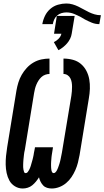

<svg xmlns="http://www.w3.org/2000/svg" viewBox="-20 -1070 597 1098"><path d="M276 8Q262 8 249 4Q236 0 227 -9.5Q218 -19 212 -31Q206 -43 203 -56Q195 -43 185.5 -31.5Q176 -20 164.5 -10.5Q153 -1 138.5 3.5Q124 8 110 8Q86 8 65.5 -4.5Q45 -17 34 -37Q23 -57 18 -80.5Q13 -104 12.5 -128.5Q12 -153 14.5 -178Q17 -203 21 -228L74 -552Q78 -575 85 -598Q92 -621 104 -642Q116 -663 133 -681.5Q150 -700 171.5 -712.5Q193 -725 216.5 -730Q240 -735 263 -735V-647Q251 -647 238.5 -642.5Q226 -638 216.5 -629Q207 -620 200 -609Q193 -598 188 -586Q183 -574 180 -562Q177 -550 175 -538L122 -213Q120 -206 119 -199Q118 -192 117 -185Q116 -178 115.5 -171Q115 -164 114 -156.5Q113 -149 113 -142Q113 -135 112.5 -128Q112 -121 112.5 -114Q113 -107 114 -100.5Q115 -94 117.5 -87Q120 -80 127 -80Q134 -80 138.5 -86Q143 -92 146 -97.5Q149 -103 151.5 -109Q154 -115 156 -121.5Q158 -128 159.5 -134Q161 -140 163 -146Q165 -152 166.5 -158.5Q168 -165 169.5 -171Q171 -177 172 -183Q173 -189 174 -195.5Q175 -202 176.5 -208Q178 -214 179 -221L180 -228H283L282 -221Q281 -214 280 -208Q279 -202 278 -195.5Q277 -189 276 -183Q275 -177 274.5 -171Q274 -165 273.5 -158.5Q273 -152 272.5 -146Q272 -140 272 -134Q272 -128 272 -121.5Q272 -115 272.5 -109Q273 -103 274 -97Q275 -91 278 -85.5Q281 -80 287 -80Q293 -80 298 -85.5Q303 -91 306 -97Q309 -103 311.5 -109.5Q314 -116 316 -122Q318 -128 320 -134Q322 -140 323.5 -146.5Q325 -153 326.5 -159.5Q328 -166 329 -172Q330 -178 331.5 -184.5Q333 -191 334 -197L388 -522Q390 -535 391 -548Q392 -561 392 -574Q392 -587 390 -599Q388 -611 382.5 -622Q377 -633 366.5 -640Q356 -647 343 -647V-735Q371 -735 397 -728Q423 -721 442.5 -704.5Q462 -688 474 -665Q486 -642 490.5 -616Q495 -590 494 -562.5Q493 -535 488 -507L435 -183Q431 -161 425.5 -139.5Q420 -118 411 -97.5Q402 -77 389 -57.5Q376 -38 358 -23Q340 -8 318.5 0Q297 8 276 8ZM282 -932H222Q226 -956 237 -979Q248 -1002 267.5 -1019Q287 -1036 311.5 -1043Q336 -1050 359 -1050Q378 -1050 395 -1045Q412 -1040 427.5 -1032.5Q443 -1025 458 -1016.5Q473 -1008 488.5 -1000.5Q504 -993 521 -988Q538 -983 557 -983L548 -932Q525 -932 504.5 -940.5Q484 -949 465 -959L443 -972Q424 -982 403.5 -990.5Q383 -999 359 -999Q346 -999 332 -995Q318 -991 307 -981.5Q296 -972 290 -958.5Q284 -945 282 -932ZM314 -783 288 -829Q303 -836 315.5 -849Q328 -862 331 -877H289L305 -979H407L390 -877Q388 -863 381 -848.5Q374 -834 363.5 -822Q353 -810 340.5 -800Q328 -790 314 -783Z"/></svg>

Font: Iosevka SS04 Oblique
Style: Bold
Weight: 700
Italic angle: -9°
Monospace: yes
Designer: Belleve Invis
Foundry: Belleve Invis
Version: Version 19.0.0; ttfautohint (v1.8.4)